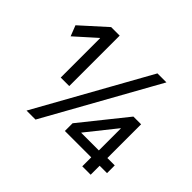

<svg xmlns="http://www.w3.org/2000/svg" viewBox="-161 -955 1179 1179"><g transform="rotate(45 429.0 -365.0)"><path d="M190 0 597 -730H675L268 0ZM195 -292V-634H193L59 -514L32 -583L195 -730H269V-292ZM674 0V-78H445V-145L680 -438H747V-145H811V-78H747V0ZM524 -141H677V-332H675L524 -143Z"/></g></svg>

Font: M PLUS 2
Style: Regular
Weight: 400
Designer: Coji Morishita
Foundry: UNDERFOREST DESIGN
Version: Version 1.001